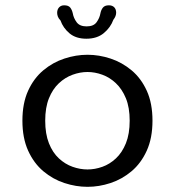

<svg xmlns="http://www.w3.org/2000/svg" viewBox="-20 -694 659 724"><path d="M310 10.5Q266.5 10.5 223 -3.8Q179.5 -18 143.5 -48.2Q107.5 -78.5 86 -126Q64.5 -173.5 64.5 -239Q64.5 -304.5 86 -351.8Q107.5 -399 143.5 -429Q179.5 -459 223 -473.2Q266.5 -487.5 310 -487.5Q353.5 -487.5 396.8 -473.2Q440 -459 476 -429Q512 -399 533.5 -351.8Q555 -304.5 555 -239Q555 -173.5 533.5 -126Q512 -78.5 476 -48.2Q440 -18 396.8 -3.8Q353.5 10.5 310 10.5ZM310 -55Q338 -55 366 -65Q394 -75 417.2 -96.8Q440.5 -118.5 454.8 -153.8Q469 -189 469 -239Q469 -288.5 454.8 -323.2Q440.5 -358 417.2 -380Q394 -402 366 -412.2Q338 -422.5 310 -422.5Q282 -422.5 253.8 -412.2Q225.5 -402 202 -380Q178.5 -358 164.5 -323.2Q150.5 -288.5 150.5 -239Q150.5 -189 164.5 -153.8Q178.5 -118.5 202 -96.8Q225.5 -75 253.8 -65Q282 -55 310 -55ZM390.5 -674Q403.5 -674 410.8 -666.5Q418 -659 418 -646Q418 -640 415.5 -633.2Q413 -626.5 407.5 -619.5Q397 -590.5 371.5 -569.2Q346 -548 305.5 -548Q266.5 -548 242.2 -568.2Q218 -588.5 208 -617Q201 -624 198.2 -631.5Q195.5 -639 195.5 -645.5Q195.5 -658.5 202.8 -666.2Q210 -674 222 -674Q238 -674 244.8 -665.5Q251.5 -657 254.5 -643.5Q257.5 -626 269 -610.2Q280.5 -594.5 306.5 -594.5Q333 -594.5 344.2 -610.2Q355.5 -626 358.5 -643Q361 -656.5 368 -665.2Q375 -674 390.5 -674Z"/></svg>

Font: Sono Monospace
Style: Regular
Weight: 400
Designer: Tyler Finck
Foundry: Tyler Finck
Version: Version 2.112